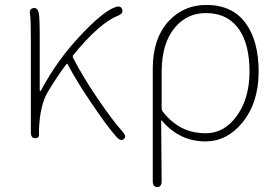

<svg xmlns="http://www.w3.org/2000/svg" viewBox="-20 -560 1127 778"><path d="M482 3Q471 14 454 -3Q413 -49 352 -140Q293 -226 254 -300Q252 -304 249 -300Q213 -253 174 -188Q142 -135 138 -36Q138 -24 138 -12Q138 0 122 0Q105 0 105 -24V-396Q105 -486 102 -500Q97 -523 114 -527Q131 -531 137 -508Q141 -491 141 -409V-196Q141 -191 143 -191Q145 -191 148 -197Q212 -316 303 -413Q396 -513 447 -531Q469 -539 475 -522Q481 -506 459 -497Q383 -467 277 -337Q273 -332 276 -326Q315 -250 374 -163Q438 -69 478 -25Q494 -7 482 3Z M617 198Q599 198 599 174V-283Q599 -404 664 -475Q725 -540 816 -540Q920 -540 974 -468Q1028 -396 1028 -269.5Q1028 -143 961 -62Q899 13 812 13Q708 13 636 -71Q633 -75 633 -70L635 174Q635 198 617 198ZM814 -20Q889 -20 940 -91Q991 -162 991 -270Q991 -378 950 -439Q904 -507 814 -507Q739 -507 690 -450Q635 -386 635 -268V-122Q635 -113 641 -106Q678 -59 727 -37Q765 -20 814 -20Z"/></svg>

Font: Resource Han Rounded JP ExtraLight
Style: Regular
Weight: 250
Designer: Cyano Hao (round all glyphs); Ryoko NISHIZUKA 西塚涼子 (kana, bopomofo & ideographs); Paul D. Hunt (Latin, Greek & Cyrillic)
Foundry: Cyano Hao
Version: 0.990